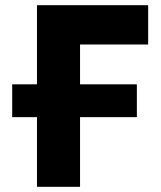

<svg xmlns="http://www.w3.org/2000/svg" viewBox="-20 -720 620 740"><path d="M122.5 0V-700H551V-548.5H288.5V0ZM27 -268.5V-395H507.5V-268.5Z"/></svg>

Font: Geologica Roman
Style: Bold
Weight: 700
Designer: Sindre Bremnes, Frode Helland
Foundry: Monokrom Skriftforlag AS
Version: Version 1.010;gftools[0.9.28]